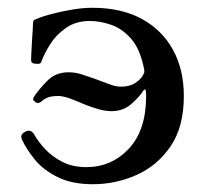

<svg xmlns="http://www.w3.org/2000/svg" viewBox="-20 -462 541 494"><path d="M219 12Q165 12 128 -6.5Q91 -25 69.5 -51.5Q48 -78 37 -102Q30 -116 45 -123Q59 -131 68 -116Q78 -98 96 -78.5Q114 -59 140.5 -45.5Q167 -32 202 -32Q267 -32 311.5 -79.5Q356 -127 356 -215Q356 -239 349 -229Q339 -213 318 -194.5Q297 -176 267 -176Q251 -176 232 -181.5Q213 -187 196 -194Q178 -202 160 -208.5Q142 -215 131 -215Q112 -215 102.5 -211Q93 -207 84 -199Q76 -194 69 -201Q62 -206 68 -214Q80 -232 101.5 -254Q123 -276 156 -276Q173 -276 187.5 -271.5Q202 -267 222 -260Q241 -253 259.5 -246Q278 -239 290 -239Q314 -239 328 -248.5Q342 -258 347 -267Q347 -268 348 -269Q350 -272 351 -275Q352 -278 351 -283Q341 -335 318 -361.5Q295 -388 266.5 -398Q238 -408 211 -408Q175 -408 149.5 -390Q124 -372 109 -348Q94 -324 87 -305Q86 -296 72 -298Q60 -298 60 -308Q60 -310 60.5 -322.5Q61 -335 62 -351.5Q63 -368 64 -382.5Q65 -397 65 -402Q65 -410 69.5 -411.5Q74 -413 81 -416Q90 -420 112.5 -426Q135 -432 164 -437Q193 -442 218 -442Q292 -442 344.5 -413.5Q397 -385 425 -334Q453 -283 453 -215Q453 -135 418.5 -85Q384 -35 330.5 -11.5Q277 12 219 12Z"/></svg>

Font: Zen Old Mincho
Style: Regular
Weight: 400
Designer: Yoshimichi Ohira
Foundry: Positype
Version: Version 1.001